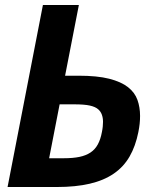

<svg xmlns="http://www.w3.org/2000/svg" viewBox="-20 -749 642 769"><path d="M151.9 -729H295.9L240.7 -445.8H294.4Q369.6 -445.8 417.5 -433.6Q465.3 -421.4 492.7 -399.9Q520 -378.4 530.5 -348.9Q541 -319.3 541 -284.7Q541 -268.6 539.3 -252.9Q537.6 -237.3 534.2 -220.2Q522.9 -163.6 499 -122.1Q475.1 -80.6 435.5 -53.5Q396 -26.4 339.6 -13.2Q283.2 0 208 0H10.3ZM235.8 -115.2Q272 -115.2 298.1 -120.6Q324.2 -126 342.5 -138.2Q360.8 -150.4 371.8 -170.7Q382.8 -190.9 388.2 -220.2Q390.6 -231.9 391.6 -242.4Q392.6 -252.9 392.6 -261.2Q392.6 -276.9 387.9 -289.8Q383.3 -302.7 373 -311.5Q361.8 -321.3 339.8 -326.2Q317.9 -331.1 277.8 -331.1H218.8L176.8 -115.2Z"/></svg>

Font: Hack
Style: Bold Italic
Weight: 700
Italic angle: -11°
Monospace: yes
Designer: Christopher Simpkins
Foundry: Christopher Simpkins
Version: Version 2.017; ttfautohint (v1.4.1) -l 4 -r 80 -G 350 -x 0 -